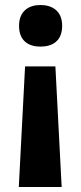

<svg xmlns="http://www.w3.org/2000/svg" viewBox="-20 -576 322 766"><path d="M228 -473C228 -532 189 -556 141 -556C95 -556 56 -532 56 -473C56 -412 95 -390 141 -390C189 -390 228 -412 228 -473ZM80 -311 55 170H226L201 -311Z"/></svg>

Font: Noto Sans Myanmar UI
Style: Bold
Weight: 700
Designer: Monotype Design Team
Foundry: Monotype Imaging Inc.
Version: Version 2.103